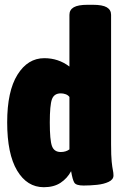

<svg xmlns="http://www.w3.org/2000/svg" viewBox="-20 -774 514 802"><path d="M163 8Q93 8 51.5 -61.5Q10 -131 10 -263Q10 -393 53 -462Q96 -531 165 -531Q224 -531 270 -496V-712Q270 -733 288 -743.5Q306 -754 346 -754H368Q408 -754 426 -743.5Q444 -733 444 -712V-172Q444 -123 446.5 -99Q449 -75 451.5 -63.5Q454 -52 454 -41Q454 -24 434 -14.5Q414 -5 385.5 -2Q357 1 329 1Q298 1 290.5 -11Q283 -23 277 -59Q261 -29 233 -10.5Q205 8 163 8ZM234 -139Q255 -139 270 -150V-369Q264 -377 254 -380.5Q244 -384 234 -384Q206 -384 197 -359.5Q188 -335 188 -262Q188 -189 197 -164Q206 -139 234 -139Z"/></svg>

Font: Asap Condensed Black
Style: Regular
Weight: 900
Width: 3
Designer: Pablo Cosgaya
Foundry: Omnibus-Type
Version: Version 3.001; ttfautohint (v1.8.4.7-5d5b)